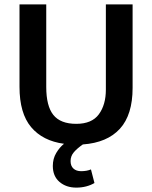

<svg xmlns="http://www.w3.org/2000/svg" viewBox="-20 -650 694 876"><path d="M69 -630H191V-253Q191 -166 223.5 -125.5Q256 -85 328 -85Q399 -85 431 -128.5Q463 -172 463 -241V-630H585V-249Q585 -126 527 -62.5Q469 1 358 9Q332 27 317 44.5Q302 62 302 85Q302 107 315 119Q328 131 350 131Q376 131 395 123L411 185Q394 195 373 200.5Q352 206 328 206Q282 206 251.5 180Q221 154 221 107Q221 74 236.5 48Q252 22 272 6Q175 -7 122 -70Q69 -133 69 -254Z"/></svg>

Font: Mukta Vaani SemiBold
Style: Regular
Weight: 600
Designer: Noopur Datye, Girish Dalvi, Yashodeep Gholap, Pallavi Karambelkar
Foundry: Ek Type
Version: Version 2.538;PS 1.000;hotconv 16.6.51;makeotf.lib2.5.65220;